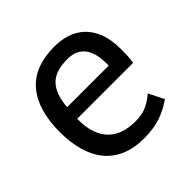

<svg xmlns="http://www.w3.org/2000/svg" viewBox="-130 -575 704 704"><g transform="rotate(-45 222.0 -223.5)"><path d="M392.1 -36.6Q362.3 -14.6 325.4 -1.5Q288.6 11.7 236.8 11.7Q184.6 11.7 146.5 -4.9Q108.4 -21.5 83.5 -52Q58.6 -82.5 46.4 -126Q34.2 -169.4 34.2 -223.1Q34.2 -337.9 85.9 -398.7Q137.7 -459.5 242.2 -459.5Q275.4 -459.5 305.4 -450Q335.4 -440.4 358.4 -419.2Q381.3 -397.9 394.8 -363.3Q408.2 -328.6 408.2 -278.8Q408.2 -265.6 407.5 -247.8Q406.7 -230 403.8 -212.9H113.8Q113.3 -169.4 123.8 -139.4Q134.3 -109.4 153.6 -90.6Q172.9 -71.8 199.7 -63.2Q226.6 -54.7 258.8 -54.7Q294.4 -54.7 319.3 -66.9Q344.2 -79.1 362.3 -95.7ZM333.5 -269Q334 -292.5 330.8 -314.7Q327.6 -336.9 317.9 -354.2Q308.1 -371.6 290.3 -382.3Q272.5 -393.1 243.2 -393.1Q213.4 -393.1 191.2 -386.5Q168.9 -379.9 153.6 -365Q138.2 -350.1 129.4 -326.4Q120.6 -302.7 117.7 -269Z"/></g></svg>

Font: PT Astra Sans
Style: Regular
Weight: 400
Designer: A.Korolkova, I. Chaeva
Foundry: ParaType Ltd
Version: Version 1.001; ttfautohint (v1.6)